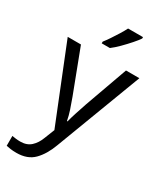

<svg xmlns="http://www.w3.org/2000/svg" viewBox="-245 -853 999 1181"><g transform="rotate(30 255.0 -263.0)"><path d="M1 -536H95L211 -231Q226 -191 238 -154.5Q250 -118 256 -85H260Q266 -110 279 -150.5Q292 -191 306 -232L415 -536H510L279 74Q251 150 206.5 195Q162 240 84 240Q60 240 42 237.5Q24 235 11 232V162Q22 164 37.5 166Q53 168 70 168Q116 168 144.5 142Q173 116 189 73L217 2ZM403 -756Q391 -738 366 -709.5Q341 -681 312.5 -652.5Q284 -624 260 -606H202V-618Q217 -637 234.5 -663Q252 -689 269 -716.5Q286 -744 297 -766H403Z"/></g></svg>

Font: Noto Sans Elymaic
Style: Regular
Weight: 400
Designer: Morgane Pierson
Foundry: Google LLC
Version: Version 1.002; ttfautohint (v1.8.4.7-5d5b)